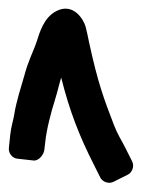

<svg xmlns="http://www.w3.org/2000/svg" viewBox="-40 -691 320 433"><path d="M36 -329C48 -328 59 -343 60 -353L62 -370C65 -400 75 -437 84 -466C90 -485 93 -500 98 -516C117 -440 139 -384 172 -319L186 -291C190 -282 204 -275 216 -281L248 -297C257 -301 264 -315 258 -327L244 -355C234 -375 225 -388 217 -409C194 -469 181 -503 161 -595C158 -611 155 -623 153 -631C149 -646 126 -686 87 -666C58 -651 49 -616 43 -598C35 -574 24 -555 15 -521C9 -500 -4 -460 -8 -432C-10 -419 -15 -406 -17 -386L-20 -357C-21 -346 -13 -334 0 -333Z"/></svg>

Font: Reckless Catfish
Style: Fax
Weight: 400
Foundry: Cannot Into Space Fonts
Version: Version 0.2894